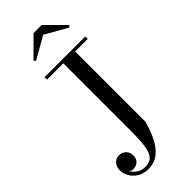

<svg xmlns="http://www.w3.org/2000/svg" viewBox="-316 -1011 1082 1082"><g transform="rotate(-45 225.0 -470.0)"><path d="M419.5 -750V-730.5H319.5V-170Q312 -143.5 299.5 -109.5Q287 -75.5 267.2 -43.5Q247.5 -11.5 217.5 9.5Q187.5 30.5 144.5 30.5Q106 30.5 79 14Q52 -2.5 37.8 -27.5Q23.5 -52.5 23.5 -77.5Q23.5 -98.5 31.5 -113Q39.5 -127.5 52.5 -135Q65.5 -142.5 80.5 -142.5Q93 -142.5 106 -136.5Q119 -130.5 128 -117.5Q137 -104.5 137 -84Q137 -64 128 -51.5Q119 -39 105.2 -33.8Q91.5 -28.5 76 -29.5Q69 -30.5 61.8 -36.2Q54.5 -42 52 -51Q57.5 -35.5 69.8 -21.8Q82 -8 99.8 0.8Q117.5 9.5 140 9.5Q176 9.5 194.2 -11.2Q212.5 -32 218.8 -76.2Q225 -120.5 225 -190V-730.5H95V-750ZM126.5 -849 116.5 -859.5 226.5 -969.5H291.5L401.5 -859.5L391.5 -849L258.5 -924.5Z"/></g></svg>

Font: Bodoni Moda SC
Style: Regular
Weight: 400
Designer: Owen Earl
Foundry: indestructible type
Version: Version 2.005